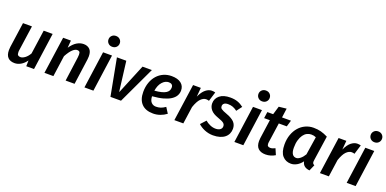

<svg xmlns="http://www.w3.org/2000/svg" viewBox="-8 -1680 5186 2580"><g transform="rotate(20 2584.5 -390.0)"><path d="M232 -529 181 -171Q179 -163 179 -155V-141Q179 -110 191.5 -99Q204 -88 228 -88Q255 -88 289 -112.5Q323 -137 351 -185L400 -529H528L454 0H343L345 -83Q310 -34 267 -9.5Q224 15 180 15Q117 15 83.5 -19.5Q50 -54 50 -124Q50 -144 53 -170L104 -529Z M906 0 953 -346Q956 -370 956 -387Q956 -419 945 -429Q934 -439 913 -439Q884 -439 849 -407Q814 -375 773 -300L731 0H603L678 -529H789L781 -424Q824 -487 871 -515.5Q918 -544 968 -544Q1022 -544 1055 -512.5Q1088 -481 1088 -412Q1088 -392 1085 -368L1034 0Z M1175 0 1249 -529H1377L1303 0ZM1338 -640Q1303 -640 1280.5 -662.5Q1258 -685 1258 -718Q1258 -750 1280.5 -772.5Q1303 -795 1338 -795Q1374 -795 1396.5 -772.5Q1419 -750 1419 -718Q1419 -685 1396.5 -662.5Q1374 -640 1338 -640Z M1447 -529H1581L1634 -105H1638L1813 -529H1947L1698 0H1547Z M2410 -404Q2410 -364 2391 -330Q2372 -296 2331 -269Q2290 -242 2225.5 -224Q2161 -206 2069 -199Q2072 -139 2098.5 -112Q2125 -85 2165 -85Q2200 -85 2230 -94.5Q2260 -104 2298 -130L2349 -50Q2308 -19 2259.5 -2Q2211 15 2160 15Q2052 15 1995 -44.5Q1938 -104 1938 -214Q1938 -289 1960 -350Q1982 -411 2020.5 -454Q2059 -497 2111.5 -520.5Q2164 -544 2226 -544Q2314 -544 2362 -506.5Q2410 -469 2410 -404ZM2218 -453Q2168 -453 2127 -407.5Q2086 -362 2073 -280Q2133 -285 2173 -295.5Q2213 -306 2236 -321.5Q2259 -337 2268.5 -356.5Q2278 -376 2278 -400Q2278 -426 2262 -439.5Q2246 -453 2218 -453Z M2809 -403Q2789 -410 2766 -410Q2728 -409 2691.5 -372.5Q2655 -336 2624 -246L2589 0H2461L2536 -529H2647L2636 -400Q2671 -477 2714 -510.5Q2757 -544 2799 -544Q2828 -544 2850 -537Z M3018 -81Q3061 -81 3084.5 -99Q3108 -117 3108 -146Q3108 -159 3103.5 -170Q3099 -181 3088 -190.5Q3077 -200 3056.5 -209.5Q3036 -219 3005 -230Q2928 -256 2894.5 -296Q2861 -336 2861 -386Q2861 -455 2914 -499Q2967 -543 3066 -543Q3126 -543 3171 -527Q3216 -511 3257 -479L3199 -402Q3167 -426 3136.5 -437.5Q3106 -449 3068 -449Q3030 -449 3011.5 -434Q2993 -419 2993 -394Q2993 -383 2996.5 -374Q3000 -365 3011 -356.5Q3022 -348 3042 -339Q3062 -330 3095 -318Q3173 -289 3207 -252Q3241 -215 3241 -159Q3241 -121 3226.5 -89Q3212 -57 3184 -34Q3156 -11 3113.5 2Q3071 15 3016 15Q2984 15 2953 8.5Q2922 2 2894.5 -9.5Q2867 -21 2843.5 -36Q2820 -51 2802 -68L2870 -142Q2899 -116 2939 -98.5Q2979 -81 3018 -81Z M3319 0 3393 -529H3521L3447 0ZM3482 -640Q3447 -640 3424.5 -662.5Q3402 -685 3402 -718Q3402 -750 3424.5 -772.5Q3447 -795 3482 -795Q3518 -795 3540.5 -772.5Q3563 -750 3563 -718Q3563 -685 3540.5 -662.5Q3518 -640 3482 -640Z M3904 -24Q3875 -6 3840 4.5Q3805 15 3768 15Q3700 15 3663 -19.5Q3626 -54 3626 -126Q3626 -146 3629 -169L3667 -438H3585L3598 -529H3681L3717 -649L3826 -661L3808 -529H3936L3909 -438H3795L3755 -159Q3754 -153 3753.5 -147Q3753 -141 3753 -136Q3753 -110 3765 -100Q3777 -90 3800 -90Q3828 -90 3867 -110Z M4411 -143Q4408 -126 4408 -116Q4408 -98 4415 -88.5Q4422 -79 4436 -73L4398 14Q4303 5 4288 -76Q4256 -32 4214.5 -8.5Q4173 15 4131 15Q4056 15 4009.5 -37.5Q3963 -90 3963 -200Q3963 -278 3986 -341.5Q4009 -405 4048.5 -450Q4088 -495 4141.5 -519.5Q4195 -544 4256 -544Q4314 -544 4361.5 -531.5Q4409 -519 4462 -492ZM4172 -82Q4198 -82 4229 -106.5Q4260 -131 4286 -175L4326 -434Q4307 -442 4291.5 -445Q4276 -448 4256 -448Q4225 -448 4196 -433Q4167 -418 4145 -387Q4123 -356 4109.5 -310Q4096 -264 4096 -201Q4096 -168 4102 -145Q4108 -122 4118.5 -108Q4129 -94 4143 -88Q4157 -82 4172 -82Z M4890 -403Q4870 -410 4847 -410Q4809 -409 4772.5 -372.5Q4736 -336 4705 -246L4670 0H4542L4617 -529H4728L4717 -400Q4752 -477 4795 -510.5Q4838 -544 4880 -544Q4909 -544 4931 -537Z M4925 0 4999 -529H5127L5053 0ZM5088 -640Q5053 -640 5030.5 -662.5Q5008 -685 5008 -718Q5008 -750 5030.5 -772.5Q5053 -795 5088 -795Q5124 -795 5146.5 -772.5Q5169 -750 5169 -718Q5169 -685 5146.5 -662.5Q5124 -640 5088 -640Z"/></g></svg>

Font: Xgbmvzvtohvqztyvzapvmeyoton
Style: Regular
Weight: 500
Italic angle: -8°
Designer: Carrois Corporate & Edenspiekermann
Foundry: Carrois Corporate GbR & Edenspiekermann AG
Version: Version 2.001